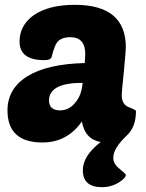

<svg xmlns="http://www.w3.org/2000/svg" viewBox="-20 -580 603 795"><path d="M93 -264Q175 -315 331 -319Q333 -347 333 -356Q333 -426 271 -426Q233 -426 216 -404Q205 -389 194 -345Q191 -331 163 -331Q61 -331 61 -408Q61 -474 118 -516Q180 -560 290 -560Q501 -560 501 -384Q501 -369 493 -285Q484 -201 484 -186Q484 -147 514 -136Q543 -125 543 -120Q543 -54 505 -19Q449 34 449 73Q449 99 475 119Q501 140 501 144Q501 157 473 175Q441 195 402 195Q323 195 323 125Q323 65 397 8Q332 -3 319 -77Q258 10 156 10Q11 10 11 -123Q11 -213 93 -264ZM183 -164Q183 -123 229 -123Q264 -123 289 -152Q318 -183 322 -237Q183 -237 183 -164Z"/></svg>

Font: PoetsenOne
Style: Regular
Weight: 400
Designer: Rodrigo Fuenzalida, Pablo Impallari
Foundry: Pablo Impallari, Rodrigo Fuenzalida
Version: Version 1.000